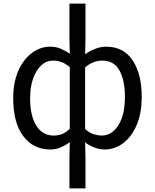

<svg xmlns="http://www.w3.org/2000/svg" viewBox="-20 -816 860 1065"><path d="M365.2 229V54.2L367.2 -27.8Q344.7 -10.7 317.6 1.2Q290.5 13.2 258.8 13.2Q165 13.2 109.1 -61Q53.2 -135.3 53.2 -271Q53.2 -358.9 81.5 -423.1Q109.9 -487.3 156.7 -522.2Q203.6 -557.1 258.8 -557.1Q290.5 -557.1 316.7 -545.9Q342.8 -534.7 367.2 -518.1L365.2 -597.2V-795.9H454.1V-597.2L452.1 -515.1Q478 -533.7 508.5 -545.4Q539.1 -557.1 568.8 -557.1Q665 -557.1 715.6 -481.4Q766.1 -405.8 766.1 -279.8Q766.1 -187 737.8 -121.6Q709.5 -56.2 662.6 -21.5Q615.7 13.2 560.1 13.2Q506.8 13.2 452.1 -25.9L454.1 54.2V229ZM277.8 -64Q301.8 -64 323.2 -72Q344.7 -80.1 367.2 -102.1V-442.9Q344.7 -463.4 321.3 -471.7Q297.9 -480 273.9 -480Q237.8 -480 209.2 -453.9Q180.7 -427.7 163.8 -380.9Q147 -334 147 -272Q147 -173.8 181.4 -118.9Q215.8 -64 277.8 -64ZM543.9 -64Q600.1 -64 636.5 -121.3Q672.9 -178.7 672.9 -278.8Q672.9 -369.6 642.8 -424.8Q612.8 -480 546.9 -480Q525.4 -480 501.5 -471.9Q477.5 -463.9 452.1 -441.9V-100.1Q476.6 -78.1 501 -71Q525.4 -64 543.9 -64Z"/></svg>

Font: Source Han Sans CN
Style: Regular
Weight: 400
Designer: Ryoko NISHIZUKA  (kana, bopomofo & ideographs); Paul D. Hunt (Latin, Greek & Cyrillic); Sandoll Communications , Soo-you
Foundry: Adobe
Version: Version 2.004;hotconv 1.0.118;makeotfexe 2.5.65603